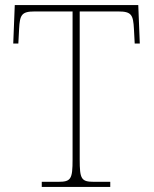

<svg xmlns="http://www.w3.org/2000/svg" viewBox="-20 -734 603 754"><path d="M144 0H413V-20H349C299 -20 293 -31 293 -108V-689H445C497 -689 503 -675 506 -620L509 -563H529L523 -714H38L32 -563H52L55 -620C58 -675 64 -689 116 -689H265V-108C265 -31 259 -20 209 -20H144Z"/></svg>

Font: Noto Serif Malayalam Thin
Style: Regular
Weight: 100
Designer: Indian type Foundry, Jelle Bosma, Monotype Design Team
Foundry: Monotype Imaging Inc.
Version: Version 2.104